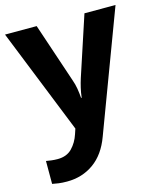

<svg xmlns="http://www.w3.org/2000/svg" viewBox="-117 -631 802 955"><g transform="rotate(-15 284.5 -153.0)"><path d="M0 -546H163L266 -239Q274 -217 278 -193.5Q282 -170 284 -144H287Q290 -170 295.5 -193.5Q301 -217 308 -239L409 -546H569L338 70Q307 155 247.5 197.5Q188 240 110 240Q85 240 66.5 237.5Q48 235 34 232V114Q45 116 60.5 118Q76 120 93 120Q140 120 167.5 91.5Q195 63 208 23L217 -4Z"/></g></svg>

Font: Noto Sans Adlam Unjoined
Style: Bold
Weight: 700
Version: Version 3.001